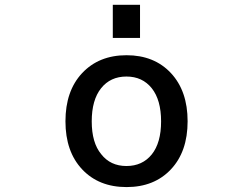

<svg xmlns="http://www.w3.org/2000/svg" viewBox="-20 -761 1040 792"><path d="M397.5 -125Q435.5 -76.2 501.5 -76.2Q567.4 -76.2 606 -124Q644.5 -171.9 644.5 -260.3Q644.5 -348.6 606 -397Q567.4 -445.3 501.5 -445.3Q435.5 -445.3 397 -397Q358.4 -348.6 358.4 -260.3Q358.4 -171.9 397.5 -125ZM318.4 -459Q387.7 -533.2 502 -533.2Q616.2 -533.2 685.1 -459.5Q753.9 -385.7 753.9 -260.7Q753.9 -135.7 685.1 -62.5Q616.2 10.7 502 10.7Q387.7 10.7 318.8 -62.5Q250 -135.7 250 -260.7Q250 -385.7 318.4 -459ZM445.3 -604.5V-741.2H557.6V-604.5Z"/></svg>

Font: Gen Shin Gothic Monospace Medium
Style: Regular
Weight: 500
Designer: [Source Han Sans]
Ryoko NISHIZUKA  (kana & ideographs); Paul D. Hunt (Latin, Greek & Cyrillic); Wenlong ZHANG  (bopomofo
Version: Version 1.002.20150607